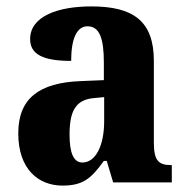

<svg xmlns="http://www.w3.org/2000/svg" viewBox="-20 -569 581 599"><path d="M175 10C240 10 265 -13 304 -67H313L333 0H516V-54H513C473 -54 460 -70 460 -125V-379C460 -504 395 -549 265 -549C160 -549 74 -518 74 -447C74 -399 115 -379 202 -379C202 -447 219 -487 253 -487C291 -487 304 -448 304 -374V-319L232 -316C102 -311 37 -262 37 -153C37 -42 99 10 175 10ZM237 -62C209 -62 197 -93 197 -149C197 -221 215 -258 273 -263L305 -266V-191C305 -114 278 -62 237 -62Z"/></svg>

Font: Noto Serif Condensed ExtraBold
Style: Regular
Weight: 800
Width: 3
Designer: Monotype Design Team
Foundry: Monotype Imaging Inc.
Version: Version 2.013